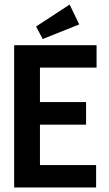

<svg xmlns="http://www.w3.org/2000/svg" viewBox="-20 -821 478 841"><path d="M42 0V-623H403V-525H155V-374H357V-275H155V-98H401V0ZM167 -650 138 -705 285 -801 327 -714Z"/></svg>

Font: Inconsolata SemiCondensed ExtraBold
Style: Regular
Weight: 800
Width: 4
Monospace: yes
Designer: Raph Levien, Cyreal, Brenton Simpson
Foundry: Raph Levien, Cyreal, Google
Version: Version 3.100; ttfautohint (v1.8.4.7-5d5b)